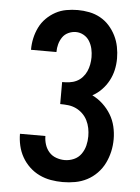

<svg xmlns="http://www.w3.org/2000/svg" viewBox="-53 -785 607 835"><g transform="rotate(5 250.0 -367.5)"><path d="M252 8Q226 8 200 3.5Q174 -1 150 -12.5Q126 -24 106.5 -42.5Q87 -61 74 -84Q61 -107 55 -133Q49 -159 49 -185Q49 -185 49 -185Q49 -185 49 -185H160Q160 -185 160 -185Q160 -185 160 -185Q160 -166 166 -147.5Q172 -129 184.5 -115Q197 -101 215.5 -94.5Q234 -88 252 -88Q273 -88 292.5 -96.5Q312 -105 324 -122Q336 -139 341 -159Q346 -179 346 -200Q346 -218 342.5 -235.5Q339 -253 331 -269Q323 -285 310 -297.5Q297 -310 281 -317.5Q265 -325 247.5 -327Q230 -329 212 -329V-425Q228 -425 244 -427Q260 -429 274.5 -436Q289 -443 300 -455Q311 -467 317.5 -481.5Q324 -496 327 -512Q330 -528 330 -544Q330 -562 326 -580Q322 -598 312.5 -613.5Q303 -629 287 -638Q271 -647 253 -647Q236 -647 220 -639.5Q204 -632 194.5 -618Q185 -604 180.5 -587.5Q176 -571 176 -554Q176 -553 176 -553Q176 -553 176 -553H65Q65 -553 65 -553.5Q65 -554 65 -555Q65 -580 70.5 -604.5Q76 -629 87 -651.5Q98 -674 116 -692Q134 -710 156 -722Q178 -734 203 -738.5Q228 -743 253 -743Q278 -743 303.5 -738Q329 -733 351.5 -720.5Q374 -708 391 -689Q408 -670 419.5 -647Q431 -624 436 -598.5Q441 -573 441 -548Q441 -522 435.5 -497.5Q430 -473 418 -450.5Q406 -428 388 -409.5Q370 -391 348 -379Q373 -367 394 -347.5Q415 -328 429.5 -304Q444 -280 450.5 -252.5Q457 -225 457 -197Q457 -169 451 -142.5Q445 -116 433 -91.5Q421 -67 401.5 -47Q382 -27 358 -14.5Q334 -2 307 3Q280 8 252 8Z"/></g></svg>

Font: Iosevka SS04
Style: Bold
Weight: 700
Monospace: yes
Designer: Belleve Invis
Foundry: Belleve Invis
Version: Version 19.0.0; ttfautohint (v1.8.4)